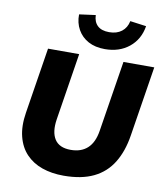

<svg xmlns="http://www.w3.org/2000/svg" viewBox="-101 -1029 967 1123"><g transform="rotate(10 383.0 -468.0)"><path d="M353 11Q282 11 225 -9Q168 -29 129.5 -69.5Q91 -110 75.5 -171.5Q60 -233 73 -314L135 -705H320L257 -307Q245 -230 272.5 -187.5Q300 -145 368 -145Q430 -145 467.5 -179.5Q505 -214 516 -284L583 -705H766L700 -289Q685 -193 643.5 -125.5Q602 -58 530.5 -23.5Q459 11 353 11ZM462 -760Q405 -760 364 -782Q323 -804 300.5 -844Q278 -884 279 -934L376 -947Q377 -907 400.5 -884.5Q424 -862 470 -862Q515 -862 544 -884.5Q573 -907 581 -947L677 -934Q664 -854 606 -807Q548 -760 462 -760Z"/></g></svg>

Font: Nunito Sans 11pt Black
Style: Italic
Weight: 900
Italic angle: -9°
Version: Version 3.101;gftools[0.9.27]